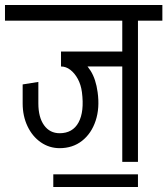

<svg xmlns="http://www.w3.org/2000/svg" viewBox="-45 -650 672 771"><path d="M194 -55V-115Q247 -115 270.5 -158.5Q294 -202 284 -280H347Q356 -216 339 -165Q322 -114 284.5 -84.5Q247 -55 194 -55ZM195 -55Q153 -55 119 -78.5Q85 -102 65.5 -143Q46 -184 46 -235H109Q109 -179 132 -147Q155 -115 195 -115ZM46 -234V-311L109 -321V-234ZM284 -280Q280 -310 267.5 -333Q255 -356 237.5 -369.5Q220 -383 200 -383V-432Q238 -432 268 -415.5Q298 -399 319 -365.5Q340 -332 347 -280ZM200 -383V-443H457V-383ZM-25 -567V-630H456V-567ZM446 0V-620H509V0ZM348 -567V-630H607V-567ZM169 101V50H509V101Z"/></svg>

Font: Akshar Light
Style: Regular
Weight: 300
Designer: Tall Chai
Foundry: Tall Chai
Version: Version 1.100